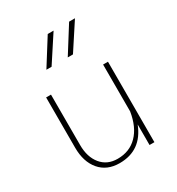

<svg xmlns="http://www.w3.org/2000/svg" viewBox="-183 -879 920 999"><g transform="rotate(-30 277.5 -380.0)"><path d="M82.5 -181.2V-483.4H111.8V-180.2Q111.8 -108.4 147.7 -64.5Q183.6 -20.5 246.1 -20.5Q318.4 -20.5 364.7 -67.9Q411.1 -115.2 424.8 -202.1V-483.4H454.1V0H424.8V-123.5Q375 4.4 244.1 4.4Q168 4.4 125.2 -46.1Q82.5 -96.7 82.5 -181.2ZM254.9 -765.1H290L187 -607.4H155.8ZM383.3 -765.1H418.5L315.4 -607.4H284.2Z"/></g></svg>

Font: Estedad-FD Thin
Style: Regular
Weight: 100
Designer: Amin Abedi
Version: Version 7.3